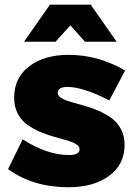

<svg xmlns="http://www.w3.org/2000/svg" viewBox="-20 -786 575 815"><path d="M278.8 -678.2 215.8 -608.9H82L191.9 -766.1H365.2L475.1 -608.9H340.8ZM225.1 -391.1Q225.1 -378.9 240.7 -369.6Q256.3 -360.4 281.5 -353Q306.6 -345.7 336.7 -337.6Q366.7 -329.6 397 -316.4Q427.2 -303.2 452.4 -285.4Q477.5 -267.6 493.2 -238.3Q508.8 -209 508.8 -170.9Q508.8 -87.9 443.4 -39.6Q377.9 8.8 270 8.8Q121.1 8.8 14.2 -67.9L76.2 -194.8Q179.7 -127.9 272.9 -127.9Q317.9 -127.9 317.9 -152.8Q317.9 -165 302.5 -174.3Q287.1 -183.6 262.7 -190.7Q238.3 -197.8 208.5 -205.8Q178.7 -213.9 149.2 -226.8Q119.6 -239.7 95.2 -257.1Q70.8 -274.4 55.4 -303.7Q40 -333 40 -371.1Q40 -455.6 103.8 -504.4Q167.5 -553.2 272 -553.2Q396.5 -553.2 511.2 -486.8L443.8 -359.9Q332.5 -417 266.1 -417Q225.1 -417 225.1 -391.1Z"/></svg>

Font: Montserrat-Arabic ExtraBold
Style: Regular
Weight: 800
Designer: Mohamed Gaber
Foundry: Kief Type Foundry
Version: Version 5.008;PS 005.008;hotconv 1.0.88;makeotf.lib2.5.64775